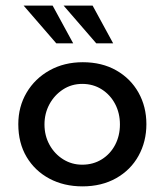

<svg xmlns="http://www.w3.org/2000/svg" viewBox="-20 -652 585 682"><path d="M45 -211Q45 -273 74.5 -323Q104 -373 156 -402Q208 -431 274 -431Q342 -431 393 -402Q444 -373 472 -323Q500 -273 500 -211Q500 -149 472 -98.5Q444 -48 392.5 -19Q341 10 273 10Q207 10 155.5 -17.5Q104 -45 74.5 -94.5Q45 -144 45 -211ZM138 -210Q138 -170 156 -137.5Q174 -105 204.5 -86Q235 -67 272 -67Q311 -67 341.5 -86Q372 -105 389 -137.5Q406 -170 406 -210Q406 -250 389 -282.5Q372 -315 341.5 -334.5Q311 -354 272 -354Q234 -354 203.5 -334Q173 -314 155.5 -281.5Q138 -249 138 -210ZM64 -632H167L240 -498H180ZM206 -632H309L382 -498H322Z"/></svg>

Font: Josefin Sans Thin
Style: Regular
Weight: 400
Version: Version 2.000